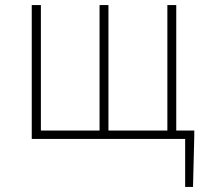

<svg xmlns="http://www.w3.org/2000/svg" viewBox="-20 -547 813 756"><path d="M105 0V-527H141V-33H372V-527H407V-33H639V-527H674V-33H745V-13L740 189H709V0Z"/></svg>

Font: Source Han Sans SC ExtraLight
Style: Regular
Weight: 250
Designer: Ryoko NISHIZUKA 西塚涼子 (kana, bopomofo & ideographs); Paul D. Hunt (Latin, Greek & Cyrillic); Sandoll Communications 산돌커뮤니
Foundry: Adobe
Version: Version 2.004;hotconv 1.0.118;makeotfexe 2.5.65603